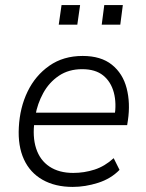

<svg xmlns="http://www.w3.org/2000/svg" viewBox="-20 -727 573 755"><path d="M266 8Q197 8 147.5 -20Q98 -48 74 -100.5Q50 -153 54 -226Q58 -304 88.5 -367Q119 -430 174 -468.5Q229 -507 305 -507Q377 -507 420 -472.5Q463 -438 478 -380Q493 -322 483 -254L480 -235H97L105 -284H451L430 -267Q439 -321 427.5 -363.5Q416 -406 385.5 -430.5Q355 -455 303 -455Q250 -455 211.5 -429Q173 -403 150 -361Q127 -319 119 -272L116 -252Q107 -190 122 -143.5Q137 -97 174.5 -72Q212 -47 268 -47Q311 -47 351.5 -60Q392 -73 427 -105L450 -59Q416 -24 365.5 -8Q315 8 266 8ZM380 -630 390 -707H463L453 -630ZM211 -630 222 -707H295L284 -630Z"/></svg>

Font: Nunitoga
Style: Light Italic
Weight: 300
Italic angle: -9°
Designer: Vernon Adams
Foundry: Vernon Adams
Version: Version 1.0